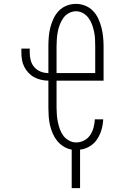

<svg xmlns="http://www.w3.org/2000/svg" viewBox="-20 -763 640 988"><path d="M349 205V7Q327 3 307.5 -9Q288 -21 274 -38.5Q260 -56 251 -77Q242 -98 237 -120Q232 -142 230.5 -164.5Q229 -187 229 -210V-348Q210 -348 191 -352.5Q172 -357 155.5 -366Q139 -375 126 -389Q113 -403 104.5 -420Q96 -437 93 -455.5Q90 -474 90 -493V-513H133V-493Q133 -473 138 -453Q143 -433 156.5 -417.5Q170 -402 189 -394.5Q208 -387 229 -387V-525Q229 -549 231 -573.5Q233 -598 239 -621.5Q245 -645 255.5 -667.5Q266 -690 283 -707.5Q300 -725 323 -734Q346 -743 371 -743Q395 -743 418 -734Q441 -725 458 -707.5Q475 -690 485.5 -667.5Q496 -645 502 -621.5Q508 -598 510.5 -573.5Q513 -549 513 -525V-348H271V-210Q271 -191 272.5 -172Q274 -153 278 -134Q282 -115 288.5 -97Q295 -79 306.5 -64Q318 -49 335.5 -39.5Q353 -30 372 -30Q393 -30 412.5 -40Q432 -50 444 -68Q456 -86 461.5 -107Q467 -128 468 -149H511Q510 -122 502.5 -96Q495 -70 480.5 -47.5Q466 -25 442.5 -10.5Q419 4 392 7V205ZM271 -387H470V-525Q470 -544 469 -563Q468 -582 464 -600.5Q460 -619 453.5 -637Q447 -655 435.5 -670.5Q424 -686 407 -695.5Q390 -705 371 -705Q352 -705 334.5 -695.5Q317 -686 306 -670.5Q295 -655 288 -637Q281 -619 277.5 -600.5Q274 -582 272.5 -563Q271 -544 271 -525Z"/></svg>

Font: Iosevka Slab XLtEx
Style: Regular
Weight: 200
Width: 7
Monospace: yes
Designer: Belleve Invis
Foundry: Belleve Invis
Version: Version 11.1.0; ttfautohint (v1.8.3)